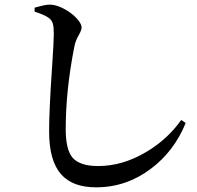

<svg xmlns="http://www.w3.org/2000/svg" viewBox="-20 -772 843 821"><path d="M391 29C478 29 556 2 626 -51C691 -100 741 -165 774 -246L755 -259C716 -204 666 -158 605 -122C538 -82 469 -62 400 -62C347 -62 311 -74 290 -98C271 -121 261 -161 261 -219C261 -329 273 -447 298 -573C301 -590 308 -607 318 -624C325 -637 329 -647 329 -654C329 -690 249 -751 196 -752C183 -753 163 -749 135 -741C132 -740 129 -740 128 -739V-722C157 -713 177 -704 189 -695C206 -682 210 -667 210 -626C210 -608 208 -563 203 -490C194 -360 190 -267 190 -211C190 -126 207 -65 242 -26C275 11 324 29 391 29Z"/></svg>

Font: AllPunType SemiBold
Style: Regular
Weight: 600
Version: 1.0